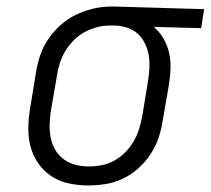

<svg xmlns="http://www.w3.org/2000/svg" viewBox="-20 -558 643 586"><path d="M250 8Q220 8 191 2Q162 -4 138 -19.5Q114 -35 97.5 -58.5Q81 -82 73.5 -109.5Q66 -137 66.5 -167.5Q67 -198 72 -228L90 -338Q94 -364 103 -390Q112 -416 128 -439.5Q144 -463 165.5 -482Q187 -501 212 -513Q237 -525 264 -531.5Q291 -538 317 -538Q321 -538 325 -538Q329 -538 333 -538L603 -530L594 -472L449 -476Q466 -462 478 -442Q490 -422 495.5 -399Q501 -376 500.5 -351.5Q500 -327 496 -302L477 -192Q473 -165 464.5 -139Q456 -113 440.5 -89Q425 -65 403.5 -45.5Q382 -26 356.5 -13.5Q331 -1 304 3.5Q277 8 250 8ZM251 -50Q271 -50 291 -54Q311 -58 329 -68Q347 -78 362 -93Q377 -108 387.5 -126Q398 -144 404 -163Q410 -182 414 -202L432 -312Q435 -331 436 -350.5Q437 -370 434 -388.5Q431 -407 423 -424Q415 -441 402 -453.5Q389 -466 371 -472.5Q353 -479 334 -480H323Q321 -480 318.5 -480Q316 -480 313 -480Q294 -480 274.5 -474.5Q255 -469 237.5 -459.5Q220 -450 205 -435Q190 -420 179.5 -402.5Q169 -385 163 -366.5Q157 -348 154 -328L135 -218Q132 -198 131.5 -177Q131 -156 135 -136.5Q139 -117 149 -100Q159 -83 175 -71.5Q191 -60 210.5 -55Q230 -50 251 -50Z"/></svg>

Font: Iosevka Curly Slab LtEx
Style: Italic
Weight: 300
Width: 7
Italic angle: -9°
Monospace: yes
Designer: Belleve Invis
Foundry: Belleve Invis
Version: Version 11.1.0; ttfautohint (v1.8.3)